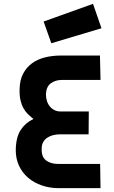

<svg xmlns="http://www.w3.org/2000/svg" viewBox="-20 -979 593 999"><path d="M503 0H286Q239 0 198 -14Q157 -28 126.5 -54Q96 -80 79 -116.5Q62 -153 62 -198Q63 -265 87.5 -302.5Q112 -340 154 -360Q139 -372 125.5 -385Q112 -398 102 -416Q92 -434 86.5 -458Q81 -482 82 -516Q83 -563 100.5 -596Q118 -629 147 -650Q176 -671 214.5 -680.5Q253 -690 296 -690H500L503 -563H301Q269 -563 245 -546Q221 -529 219 -490Q219 -449 240.5 -424Q262 -399 295 -399H442L441 -280H291Q274 -280 257.5 -276Q241 -272 227.5 -263.5Q214 -255 205.5 -241Q197 -227 197 -206Q195 -163 219.5 -144.5Q244 -126 283 -126H501ZM464 -959 508 -832 247 -754 207 -867Z"/></svg>

Font: Panefresco 999wt
Style: Regular
Weight: 900
Version: Version 1.001